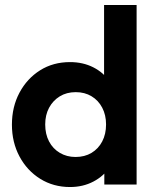

<svg xmlns="http://www.w3.org/2000/svg" viewBox="-20 -743 628 773"><path d="M262 10Q195 10 142 -23Q89 -56 58.5 -113Q28 -170 28 -241Q28 -313 58.5 -370Q89 -427 141.5 -460Q194 -493 262 -493Q314 -493 355.5 -472Q397 -451 422.5 -413.5Q448 -376 450 -329V-157Q448 -110 423 -72Q398 -34 356 -12Q314 10 262 10ZM284 -111Q321 -111 348.5 -127.5Q376 -144 391.5 -173.5Q407 -203 407 -242Q407 -280 391.5 -309.5Q376 -339 348.5 -355.5Q321 -372 285 -372Q248 -372 220.5 -355Q193 -338 177.5 -309Q162 -280 162 -242Q162 -203 177.5 -173.5Q193 -144 221 -127.5Q249 -111 284 -111ZM530 0H400V-130L421 -248L399 -364V-723H530Z"/></svg>

Font: Outfit Thin SemiBold
Style: Regular
Weight: 600
Version: Version 1.100;gftools[0.9.27]